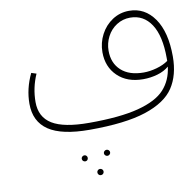

<svg xmlns="http://www.w3.org/2000/svg" viewBox="-84 -616 961 943"><g transform="rotate(-10 396.5 -144.5)"><path d="M793 -272Q793 -179 752 -117Q711 -55 609 -21.5Q507 12 329 12Q190 12 124.5 -32Q59 -76 59 -165Q59 -240 94 -313L119 -305Q90 -239 90 -168Q90 -93 148 -57.5Q206 -22 332 -22Q487 -22 578.5 -46Q670 -70 711 -115Q752 -160 760 -227Q737 -207 702.5 -197Q668 -187 631 -187Q551 -187 503.5 -233Q456 -279 456 -352Q456 -399 477.5 -440Q499 -481 536.5 -505.5Q574 -530 620 -530Q698 -530 745.5 -462Q793 -394 793 -272ZM762 -255V-269Q762 -380 724 -438Q686 -496 619 -496Q582 -496 551.5 -476.5Q521 -457 504 -424Q487 -391 487 -354Q487 -292 527 -255.5Q567 -219 639 -219Q670 -219 704 -228.5Q738 -238 762 -255ZM377 138Q377 132 381.5 127.5Q386 123 393 123Q399 123 403.5 127.5Q408 132 408 138Q408 144 403.5 148.5Q399 153 393 153Q386 153 381.5 148.5Q377 144 377 138ZM265 146Q265 140 269.5 135.5Q274 131 280 131Q287 131 291 135.5Q295 140 295 146Q295 152 291 156.5Q287 161 280 161Q274 161 269.5 156.5Q265 152 265 146ZM329 225Q329 219 333.5 214.5Q338 210 344 210Q351 210 355.5 214.5Q360 219 360 225Q360 232 355.5 236.5Q351 241 344 241Q338 241 333.5 236.5Q329 232 329 225Z"/></g></svg>

Font: FiraGO UltraLight
Style: Regular
Weight: 200
Designer: bBox Type
Foundry: bBox Type GmbH
Version: Version 1.001